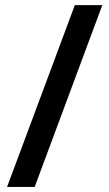

<svg xmlns="http://www.w3.org/2000/svg" viewBox="-20 -734 430 754"><path d="M381.8 -713.9 116.2 0H7.8L273.9 -713.9Z"/></svg>

Font: TypoPRO Open Sans
Style: Regular
Weight: 600
Foundry: Ascender Corporation
Version: Version 1.10